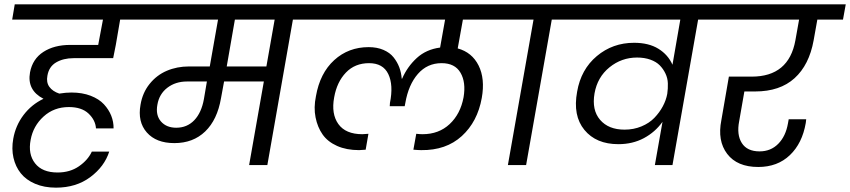

<svg xmlns="http://www.w3.org/2000/svg" viewBox="-20 -760 3914 884"><path d="M482.9 -62Q460.9 6.8 395.8 55.4Q330.6 104 237.8 104Q183.6 104 141.8 86.2Q100.1 68.4 75.7 37.8Q51.3 7.3 42 -33.7Q32.7 -74.7 41 -121.1Q51.8 -182.1 88.4 -230.5Q125 -278.8 180.2 -305.2Q103.5 -344.7 118.2 -426.8Q129.9 -488.8 179.7 -521Q229.5 -553.2 303.2 -553.2H432.1L454.1 -669.9H36.1L47.9 -740.2H687L674.8 -669.9H533.2L513.2 -553.2L501 -492.2H318.8Q272 -492.2 238.5 -472.7Q205.1 -453.1 198.2 -411.1Q192.4 -380.9 207.3 -360.1Q222.2 -339.4 252.9 -329.1Q283.2 -334 309.1 -334Q358.9 -334 397.5 -319.1Q436 -304.2 458.5 -279.8Q481 -255.4 492.2 -227.1Q503.4 -198.7 502.9 -168.9H421.9Q419.4 -207 387.7 -237.1Q356 -267.1 296.9 -267.1Q228.5 -267.1 180.7 -223.6Q132.8 -180.2 121.1 -116.2Q108.4 -50.3 141.4 -8.1Q174.3 34.2 245.1 34.2Q302.2 34.2 343.5 5.6Q384.8 -22.9 402.8 -62Z M791.5 -171.9Q841.3 -171.9 874.5 -206.5Q907.7 -241.2 918.9 -304.2L932.6 -384.8H840.8Q788.1 -384.8 750.5 -356Q712.9 -327.1 704.6 -277.8Q695.8 -230 720.9 -200.9Q746.1 -171.9 791.5 -171.9ZM1206.5 -454.1 1244.6 -669.9H1061.5L1023.9 -454.1ZM620.6 -669.9 632.8 -740.2H1471.7L1460 -669.9H1328.6L1210.9 0H1127L1194.8 -384.8H1011.7L997.6 -308.1Q980.5 -208.5 924.8 -154.8Q869.1 -101.1 782.7 -101.1Q699.2 -101.1 656 -150.1Q612.8 -199.2 627 -277.8Q636.2 -333 668.7 -373.5Q701.2 -414.1 748 -434.1Q794.9 -454.1 850.6 -454.1H945.8L983.9 -669.9Z M2198.2 -309.1Q2178.7 -199.7 2106.2 -133.5Q2033.7 -67.4 1919.4 -68.8Q1905.8 -68.8 1883.3 -70.8L1896.5 -144Q1914.1 -142.1 1925.3 -142.1Q2000.5 -142.1 2050.3 -188.7Q2100.1 -235.4 2114.3 -312Q2126 -380.9 2100.3 -425Q2074.7 -469.2 2013.2 -469.2Q1947.3 -469.2 1904.1 -419.7Q1860.8 -370.1 1846.2 -286.1L1843.3 -271H1774.4L1775.4 -286.1Q1792 -368.7 1767.8 -418.9Q1743.7 -469.2 1679.2 -469.2Q1614.3 -469.2 1572.8 -426Q1531.2 -382.8 1518.6 -312Q1504.4 -235.8 1537.8 -189Q1571.3 -142.1 1648.4 -142.1Q1656.7 -142.1 1676.3 -144L1663.6 -70.8Q1639.2 -68.8 1633.3 -68.8Q1575.2 -68.8 1532 -88.1Q1488.8 -107.4 1465.3 -140.9Q1441.9 -174.3 1432.9 -219.5Q1423.8 -264.6 1434.6 -316.9Q1453.1 -423.3 1518.8 -483.2Q1584.5 -543 1677.2 -543Q1715.8 -543 1745.4 -530.3Q1774.9 -517.6 1792 -496.1Q1809.1 -474.6 1818.4 -450Q1827.6 -425.3 1829.6 -397.9H1831.5Q1855.5 -453.1 1898.9 -492.9Q1942.4 -532.7 2006.3 -541L2029.3 -669.9H1400.4L1413.6 -740.2H2370.6L2357.4 -669.9H2111.3L2087.4 -537.1Q2153.3 -519 2183.6 -458.3Q2213.9 -397.5 2198.2 -309.1Z M2318.4 0 2436.5 -669.9H2304.2L2316.4 -740.2H2663.1L2651.4 -669.9H2520.5L2402.3 0Z M2855.5 -163.1Q2897.5 -163.1 2933.3 -178Q2969.2 -192.9 2992.9 -217.5Q3016.6 -242.2 3031.7 -270.5Q3046.9 -298.8 3052.2 -328.1Q3055.7 -352.5 3054.9 -376.2Q3054.2 -399.9 3043.9 -421.4Q3033.7 -442.9 3017.6 -459.2Q3001.5 -475.6 2974.4 -485.4Q2947.3 -495.1 2913.1 -495.1Q2841.8 -495.1 2786.1 -450Q2730.5 -404.8 2717.3 -330.1Q2704.1 -253.4 2742.9 -208.3Q2781.7 -163.1 2855.5 -163.1ZM3325.2 -669.9H3194.3L3076.2 0H2995.1L3030.3 -199.2Q2996.6 -151.9 2944.6 -124Q2892.6 -96.2 2827.1 -96.2Q2724.6 -96.2 2670.7 -161.9Q2616.7 -227.5 2637.2 -337.9Q2654.8 -440.4 2727.8 -501.7Q2800.8 -563 2899.4 -563Q2966.8 -563 3011.2 -535.6Q3055.7 -508.3 3076.2 -461.9L3112.3 -669.9H2598.1L2610.4 -740.2H3338.4Z M3272.9 -669.9 3285.2 -740.2H3874L3861.3 -669.9H3743.2L3726.1 -574.2Q3705.6 -460.9 3638.2 -399.9Q3570.8 -338.9 3457 -338.9H3407.2L3383.3 -202.1Q3371.1 -139.6 3395.5 -101.3Q3419.9 -63 3477.1 -63Q3528.8 -63 3563.2 -97.9Q3597.7 -132.8 3607.9 -191.9L3611.3 -210.9H3691.9Q3689.9 -197.3 3689.9 -193.8Q3673.8 -100.1 3616.7 -45.7Q3559.6 8.8 3471.2 8.8Q3374 8.8 3328.1 -51.5Q3282.2 -111.8 3301.3 -207L3335.9 -407.2H3440.9Q3611.8 -407.2 3642.1 -574.2L3659.2 -669.9Z"/></svg>

Font: SVN-Poppins
Style: Italic
Weight: 400
Italic angle: -10°
Designer: Ninad Kale (Devanagari), Jonny Pinhorn (Latin)
Foundry: Indian Type Foundry
Version: Version 3.002 2017